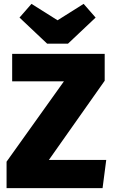

<svg xmlns="http://www.w3.org/2000/svg" viewBox="-20 -974 590 994"><path d="M511 0H14V-137L311 -553H43V-695H522V-556L233 -146H530ZM332 -748H224L81 -883L143 -954L278 -869L413 -954L475 -883Z"/></svg>

Font: Trujillo ExtraBold
Style: Regular
Weight: 800
Designer: Fira Sans original fonts by bBox Type GmbH, Carrois Corporate GbR, & Edenspiekermann AG / Changes by Cristiano Sobral
Foundry: Fira Sans original fonts by bBox Type GmbH, Carrois Corporate GbR, & Edenspiekermann AG / Changes by Cristiano Sobral
Version: Version 4.301;July 28, 2020;FontCreator 13.0.0.2655 64-bit